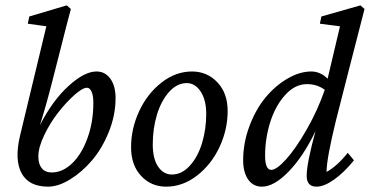

<svg xmlns="http://www.w3.org/2000/svg" viewBox="-20 -698 1398 726"><path d="M55.7 -184.6 155.3 -598.6 85 -608.4 90.8 -635.7 232.4 -677.7 248 -664.1Q232.4 -606.4 211.9 -524.4L178.7 -394.5Q154.3 -298.3 130.9 -224.6Q178.7 -317.9 239 -372.8Q299.3 -427.7 344.7 -427.7Q377.9 -427.7 397.5 -400.1Q417 -372.6 417 -327.1Q417 -262.2 391.4 -199Q365.7 -135.7 327.6 -91.3Q289.6 -46.9 244.9 -19.5Q200.2 7.8 162.1 7.8Q88.9 7.8 61.5 -43.2Q34.2 -94.2 55.7 -184.6ZM125 -106.4Q125 -77.6 137.9 -61.8Q150.9 -45.9 175.8 -45.9Q216.3 -45.9 252.2 -79.8Q288.1 -113.8 310.5 -175Q333 -236.3 333 -309.6Q333 -335.9 326.4 -351.1Q319.8 -366.2 308.6 -366.2Q292.5 -366.2 261.7 -339.1Q231 -312 200.7 -273.4Q170.4 -234.9 147.7 -188Q125 -141.1 125 -106.4Z M608.4 7.8Q551.3 7.8 513.4 -33Q475.6 -73.7 475.6 -141.6Q475.6 -211.4 506.1 -277.3Q536.6 -343.3 590.3 -385.5Q644 -427.7 706.1 -427.7Q763.2 -427.7 802 -386.7Q840.8 -345.7 840.8 -278.3Q840.8 -208 810.1 -142.1Q779.3 -76.2 725.1 -34.2Q670.9 7.8 608.4 7.8ZM629.9 -38.1Q668 -38.1 698.2 -71.8Q728.5 -105.5 744.1 -157.5Q759.8 -209.5 759.8 -267.6Q759.8 -319.8 738.8 -351.8Q717.8 -383.8 686.5 -383.8Q648.9 -383.8 618.9 -349.9Q588.9 -315.9 573.2 -263.4Q557.6 -210.9 557.6 -152.3Q557.6 -97.7 577.9 -67.9Q598.1 -38.1 629.9 -38.1Z M970.7 7.8Q937 7.8 918.2 -19.5Q899.4 -46.9 899.4 -91.8Q899.4 -157.7 923.1 -220.9Q946.8 -284.2 983.6 -328.9Q1020.5 -373.5 1066.7 -400.6Q1112.8 -427.7 1157.2 -427.7Q1191.4 -427.7 1218.8 -400.4L1265.6 -598.6L1189.5 -608.4L1195.3 -635.7L1342.8 -677.7L1358.4 -664.1Q1355.5 -654.3 1293.9 -413.1L1250 -241.2Q1214.8 -97.2 1214.8 -47.9Q1255.4 -70.3 1294.9 -120.1L1318.4 -91.8Q1281.2 -45.9 1243.4 -19Q1205.6 7.8 1176.8 7.8Q1139.6 7.8 1139.6 -33.2Q1139.6 -79.6 1172.9 -202.1Q1127 -106.4 1071.5 -49.3Q1016.1 7.8 970.7 7.8ZM982.4 -109.4Q982.4 -55.7 1005.9 -55.7Q1025.9 -55.7 1062.5 -96.4Q1099.1 -137.2 1140.1 -209Q1181.2 -280.8 1208 -358.4Q1179.2 -379.9 1140.6 -379.9Q1095.2 -379.9 1058.1 -338.6Q1021 -297.4 1001.7 -235.8Q982.4 -174.3 982.4 -109.4Z"/></svg>

Font: Crimson Pro
Style: Italic
Weight: 400
Italic angle: -12°
Designer: Jacques Le Bailly
Foundry: Baron von Fonthausen
Version: Version 1.003